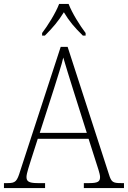

<svg xmlns="http://www.w3.org/2000/svg" viewBox="-22 -951 647 971"><path d="M191 -784V-771H205C247 -813 273 -844 301 -889C328 -844 354 -813 397 -771H411V-784C382 -822 342 -886 325 -931H277C260 -886 220 -822 191 -784ZM-2 0H206V-25H168C122 -25 112 -35 112 -56C112 -75 128 -119 134 -140L169 -249H426L463 -133C469 -113 484 -73 484 -56C484 -34 475 -25 430 -25H402V0H605V-25H590C549 -25 541 -30 529 -69L320 -714H285L81 -89C64 -33 57 -25 16 -25H-2ZM179 -279 252 -506C267 -557 291 -625 298 -660C310 -620 329 -556 349 -494L417 -279Z"/></svg>

Font: Noto Serif Bengali SemiCondensed ExtraLight
Style: Regular
Weight: 200
Width: 4
Designer: Juan Bruce, Universal Thirst, Indian Type Foundry and the Monotype Design Team.
Foundry: Monotype Imaging Inc.
Version: Version 2.003